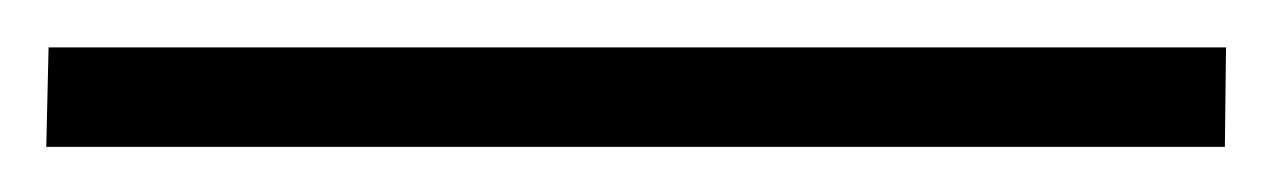

<svg xmlns="http://www.w3.org/2000/svg" viewBox="-25 24 550 83"><path d="M505 44.5 504.5 87.5H-5L-4 44.5Z"/></svg>

Font: Merriweather 72pt SemiBold
Style: Regular
Weight: 600
Version: Version 2.100